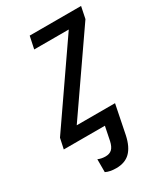

<svg xmlns="http://www.w3.org/2000/svg" viewBox="-210 -615 769 890"><g transform="rotate(-30 175.0 -169.5)"><path d="M86 186V117Q104 125 126 125Q148 125 160.5 113Q173 101 179 74L194 0H-26L-14 -56L272 -470H87L101 -536H376L363 -473L82 -67H287L256 87Q244 143 216.5 170Q189 197 142 197Q108 197 86 186Z"/></g></svg>

Font: Noto Sans UI Narrow
Style: Italic
Weight: 400
Width: 4
Italic angle: -12°
Designer: Monotype Design Team
Foundry: Monotype Imaging Inc.
Version: Version 1.001